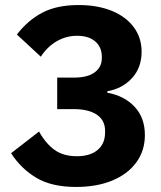

<svg xmlns="http://www.w3.org/2000/svg" viewBox="-20 -730 640 762"><path d="M273 -422Q328 -422 356 -443Q384 -464 384 -498V-505Q384 -543 358 -565.5Q332 -588 286 -588Q243 -588 205.5 -566.5Q168 -545 142 -505L47 -593Q91 -650 148.5 -680Q206 -710 292 -710Q367 -710 423.5 -687Q480 -664 511 -622Q542 -580 542 -525Q542 -461 503.5 -419.5Q465 -378 406 -368V-362Q473 -350 514 -306.5Q555 -263 555 -194Q555 -132 521 -85.5Q487 -39 425.5 -13.5Q364 12 282 12Q185 12 124 -24.5Q63 -61 24 -122L135 -208Q161 -161 196 -135.5Q231 -110 285 -110Q338 -110 367.5 -135Q397 -160 397 -204V-211Q397 -253 364 -275Q331 -297 272 -297H207V-422Z"/></svg>

Font: iA Writer Duo V
Style: Regular
Weight: 400
Designer: Mike Abbink, Paul van der Laan, Pieter van Rosmalen, Oliver Reichenstein
Foundry: Information Architects Inc.
Version: Version 2.000